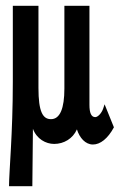

<svg xmlns="http://www.w3.org/2000/svg" viewBox="-20 -485 415 659"><path d="M11 154H91C91 103 93 10 93 -43C106 -8 137 9 166 9C199 9 230 -9 244 -41C253 -12 273 11 299 11C324 11 350 -9 371 -48L339 -127L334 -112C329 -97 316 -83 307 -83C293 -83 287 -98 287 -125V-465H201V-181C201 -113 186 -76 155 -76C127 -76 112 -101 112 -183V-465H24V-204C24 -26 11 104 11 154Z"/></svg>

Font: Inconsolata Condensed
Style: Bold
Weight: 700
Width: 3
Monospace: yes
Designer: Raph Levien, Cyreal, Brenton Simpson
Foundry: Raph Levien, Cyreal, Google
Version: Version 3.100